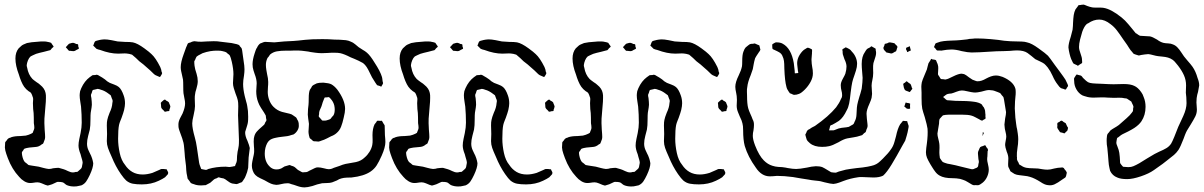

<svg xmlns="http://www.w3.org/2000/svg" viewBox="-20 -764 5229 834"><path d="M422 -592 433 -593Q446 -593 464 -589.5Q482 -586 491 -584L522 -582Q546 -582 557 -580Q577 -576 607 -554Q629 -538 638 -529Q656 -513 676 -473Q681 -462 682 -452Q685 -447 684 -445Q684 -443 677 -432Q675 -430 675 -430Q674 -429 671.5 -430.5Q669 -432 668 -432Q654 -437 648 -443Q630 -461 620 -469L603 -484Q597 -488 585 -498Q569 -514 560 -521Q558 -522 556.5 -524Q555 -526 552 -527Q550 -528 546.5 -528.5Q543 -529 541 -530Q529 -532 522 -532L493 -531Q458 -531 415 -547Q411 -548 407 -549Q403 -550 399 -552Q399 -552 391 -560Q385 -566 385 -566Q385 -568 386.5 -570Q388 -572 388 -574Q389 -576 390 -579Q391 -582 393 -584Q394 -586 403 -588Q407 -589 413 -590.5Q419 -592 422 -592ZM697 6Q687 13 670 21Q637 37 596 37Q573 37 557 34Q541 31 528 20Q519 12 505 -8Q482 -41 465 -83Q454 -107 449 -121.5Q444 -136 444 -151L445 -182L444 -219Q444 -235 446 -243Q448 -254 456 -274Q467 -297 468 -316Q470 -325 469 -328Q469 -330 466 -336Q465 -339 463.5 -343Q462 -347 461 -350L453 -356Q435 -370 419 -374Q417 -375 412 -376.5Q407 -378 404 -378L396 -376Q394 -375 389.5 -374.5Q385 -374 383 -373Q382 -372 380.5 -367.5Q379 -363 379 -362L375 -352Q375 -346 377 -338Q379 -320 379 -309Q379 -302 374 -274Q373 -265 373 -247Q373 -216 370 -201Q368 -193 363 -174Q358 -155 358 -140Q358 -125 364 -112Q370 -99 371 -97Q373 -93 375.5 -88Q378 -83 380 -76Q383 -67 385 -55Q385 -36 370 -4Q362 13 354.5 24Q347 35 334 41L320 44Q314 46 301 46Q284 46 270 40Q266 38 261 33.5Q256 29 252 28Q246 26 232 26H231Q228 26 223.5 28.5Q219 31 216 32Q207 37 195 40Q193 40 191.5 41Q190 42 187 42Q186 42 177 39Q172 37 161.5 32.5Q151 28 143 28Q135 28 127 29.5Q119 31 111 31Q98 31 85 23Q72 15 63 4Q32 -29 14 -77Q6 -98 3 -110.5Q0 -123 2 -137Q2 -145 3 -147Q4 -149 9 -154Q13 -161 17 -163Q20 -165 23 -165.5Q26 -166 29 -168Q44 -173 68 -173L92 -175Q105 -178 115 -183L122 -187L125 -195Q126 -197 127.5 -201Q129 -205 129 -207V-211Q129 -217 127 -229Q127 -258 126 -273Q125 -280 124 -290.5Q123 -301 123 -316L124 -333Q124 -340 122 -343Q119 -353 116 -358Q115 -361 110.5 -364Q106 -367 104 -368Q93 -376 85 -387Q78 -397 72 -411.5Q66 -426 62 -440Q47 -479 47 -510Q47 -537 61 -554L73 -565Q78 -570 97 -577Q113 -581 147 -583Q154 -584 169 -584Q181 -584 187 -582Q189 -582 194.5 -580.5Q200 -579 202 -578Q204 -576 205 -573.5Q206 -571 208 -569Q209 -568 211 -565Q213 -562 213 -561Q207 -555 205 -554Q201 -548 198 -546L190 -544Q175 -540 171 -539Q168 -538 152 -534.5Q136 -531 123 -524L113 -519Q106 -513 101.5 -502Q97 -491 96 -481Q96 -476 98 -470Q103 -440 121 -421Q125 -417 139 -407Q149 -401 155 -395Q174 -380 178 -360Q180 -351 179.5 -339Q179 -327 179 -322L173 -249Q172 -233 174 -201Q176 -179 176 -168Q176 -160 172 -152Q169 -143 167 -140L160 -136Q159 -135 155.5 -132.5Q152 -130 149 -129Q145 -127 138 -126Q131 -125 128 -125Q102 -123 96 -121Q94 -120 90.5 -119.5Q87 -119 86 -118Q84 -117 81 -111Q80 -110 77.5 -106.5Q75 -103 75 -101V-99L76 -90Q80 -69 88 -60L96 -54Q98 -53 100 -50.5Q102 -48 105 -47L116 -45L148 -40Q156 -38 169 -34.5Q182 -31 192 -30Q198 -30 202.5 -31Q207 -32 210 -33Q226 -35 235 -35Q240 -34 256 -29Q263 -27 275 -21Q287 -15 297 -15Q302 -15 308 -17Q315 -17 317 -18L326 -26Q327 -27 330 -29.5Q333 -32 334 -34Q335 -36 336 -40Q337 -44 337 -46Q337 -48 338 -51Q339 -54 339 -57Q339 -61 337 -69Q335 -76 333 -82.5Q331 -89 330 -94Q321 -116 321 -132Q321 -144 324.5 -160.5Q328 -177 330 -186Q335 -211 335 -231Q335 -267 332 -301Q331 -309 328.5 -324Q326 -339 326 -350Q326 -356 328 -368Q329 -371 330.5 -374.5Q332 -378 333 -381Q347 -412 370 -429Q374 -431 376.5 -433.5Q379 -436 381 -437Q385 -438 393 -438Q395 -438 398 -439Q401 -440 402 -439Q405 -439 414 -433Q422 -429 436 -419Q445 -410 457 -404Q464 -401 476.5 -396.5Q489 -392 496 -386Q508 -376 517 -350Q523 -334 523 -315Q523 -304 519 -286Q516 -274 508 -252Q507 -249 503 -239.5Q499 -230 497 -221Q493 -201 493 -161Q493 -132 500 -99.5Q507 -67 523 -48Q536 -28 555 -17Q574 -6 600 -6Q619 -6 642 -13L672 -26Q674 -27 677 -28.5Q680 -30 683 -30H687Q694 -30 697 -29H701Q704 -29 705 -27Q706 -25 706 -24Q706 -23 709 -18.5Q712 -14 709 -7ZM298 -578Q304 -577 311 -573Q317 -573 319 -571Q320 -569 320 -562Q321 -560 322 -557Q323 -554 322 -552Q321 -551 317 -549.5Q313 -548 312 -547Q305 -542 301 -542H297Q291 -542 288 -543H282Q279 -543 276 -547Q273 -551 272 -552Q266 -558 266 -559Q266 -560 267.5 -561.5Q269 -563 270 -563Q273 -568 280 -574Q284 -575 288.5 -576.5Q293 -578 298 -578ZM679 -313Q679 -314 678.5 -315.5Q678 -317 679 -318Q679 -319 681.5 -321Q684 -323 685 -324Q686 -325 689.5 -328Q693 -331 695 -331Q697 -333 702 -327Q704 -326 707 -324.5Q710 -323 712 -321Q714 -319 714.5 -317.5Q715 -316 715 -315Q716 -312 718 -308Q720 -304 720 -302Q720 -299 718.5 -294.5Q717 -290 716 -288Q716 -284 715 -282Q714 -281 707 -281Q698 -278 696 -279Q694 -279 692 -283Q682 -291 680 -298Z M1060 -80Q1059 -71 1059 -57.5Q1059 -44 1058 -35Q1054 -15 1048 -2Q1045 8 1036 20L1031 27L1018 32Q1016 33 1014 34Q1012 35 1010 35Q1009 36 1006 35.5Q1003 35 1002 35L988 33Q980 31 968.5 22Q957 13 951 11Q943 9 940 9Q931 6 930 6Q927 7 925 8Q923 9 922 10Q915 12 910 15Q905 19 901 23Q897 27 893 30Q879 38 874 40Q871 41 868.5 40.5Q866 40 863 41Q838 43 822 36Q819 35 815.5 34Q812 33 809 31L802 21L795 12L793 1Q790 -11 789 -25Q788 -39 788 -43Q787 -53 785 -67Q783 -81 782 -99Q781 -108 780 -121.5Q779 -135 777 -144Q774 -158 761 -192Q760 -195 758.5 -199Q757 -203 756 -208Q755 -212 755 -224Q755 -236 762.5 -251Q770 -266 773 -271Q784 -297 784 -315Q784 -324 781 -337Q778 -350 777 -359Q776 -369 776 -388Q776 -408 775 -418Q774 -424 770 -441Q769 -445 767 -454.5Q765 -464 765 -472Q765 -494 778 -529Q781 -536 784.5 -547Q788 -558 792 -566Q793 -568 794 -571Q795 -574 797 -576Q798 -577 801 -578Q804 -579 806 -579Q816 -584 819 -584Q821 -585 824 -585Q829 -585 833 -584Q837 -583 841 -583Q853 -582 878 -584L908 -585Q927 -585 936 -583Q982 -577 986 -577Q992 -576 1009 -572L1017 -569Q1020 -568 1022 -563Q1029 -556 1030 -553L1032 -544L1035 -522L1038 -501Q1042 -477 1042 -463Q1042 -451 1040 -436.5Q1038 -422 1037 -416L1036 -399Q1036 -377 1043 -347Q1045 -337 1049 -324Q1053 -311 1054 -303Q1058 -284 1058 -257Q1058 -241 1057 -234Q1056 -226 1053 -217Q1050 -208 1049 -204L1045 -191Q1044 -174 1055 -152Q1063 -132 1065 -121Q1064 -109 1060 -80ZM1018 -157Q1018 -171 1014 -263L1015 -302Q1015 -320 1013 -328Q1011 -338 1003 -358Q999 -369 995.5 -381Q992 -393 992 -403Q992 -413 993 -422.5Q994 -432 994 -442Q994 -464 987 -495Q982 -516 979 -521Q978 -524 974.5 -527Q971 -530 969 -531Q963 -537 962 -537Q959 -539 946 -542Q939 -544 926 -544Q894 -545 860 -533Q854 -530 841 -523L834 -518Q832 -515 830.5 -511.5Q829 -508 828 -505L824 -498V-490Q824 -481 828 -463Q829 -459 834 -443Q839 -427 839 -411Q839 -398 833 -378Q828 -364 827 -352Q826 -347 826 -336L827 -303Q827 -290 821 -264Q815 -240 815 -228Q815 -207 826 -168Q832 -147 835 -125L845 -57Q846 -50 851 -38Q852 -37 852.5 -34Q853 -31 854 -30Q856 -29 858.5 -29Q861 -29 863 -28Q866 -28 868.5 -27Q871 -26 874 -26Q877 -26 880 -27.5Q883 -29 885 -30Q919 -40 960 -40Q964 -40 970.5 -39Q977 -38 981 -39Q984 -39 987 -40Q990 -41 993 -41Q994 -42 997 -42Q1000 -42 1001 -43L1003 -49Q1009 -61 1009 -68Q1009 -86 1012 -105Q1013 -110 1014.5 -116.5Q1016 -123 1017 -131Q1018 -138 1018 -157Z M1615 -234Q1617 -239 1618 -239Q1620 -240 1625.5 -239.5Q1631 -239 1633 -239Q1634 -239 1635.5 -239.5Q1637 -240 1639 -239L1642 -234Q1643 -231 1646 -227Q1649 -223 1650 -221Q1651 -220 1651 -216L1652 -177Q1654 -157 1654 -147Q1654 -124 1638 -88Q1626 -61 1616 -45.5Q1606 -30 1590 -19Q1561 1 1507 7Q1501 7 1487 7.5Q1473 8 1463 11Q1454 13 1443 20Q1432 25 1423 28Q1414 31 1400.5 31Q1387 31 1379 32Q1368 34 1358 37L1337 44Q1315 50 1303 50Q1288 50 1271.5 44Q1255 38 1246 36Q1236 32 1232 32H1229Q1221 32 1215 33Q1209 34 1205 35Q1189 39 1180 39Q1177 39 1167 37Q1158 35 1146 28.5Q1134 22 1129 19Q1123 16 1110 10Q1097 4 1089 -4Q1082 -11 1078 -22.5Q1074 -34 1074 -44Q1074 -52 1076 -62.5Q1078 -73 1079 -77Q1080 -81 1082 -90.5Q1084 -100 1084 -107Q1084 -121 1083 -128L1082 -149Q1082 -165 1085 -173Q1088 -184 1096 -193Q1104 -202 1117 -213L1127 -222Q1129 -224 1130.5 -228Q1132 -232 1133 -234Q1137 -238 1137 -241Q1138 -242 1137 -245Q1136 -248 1136 -249Q1135 -252 1135 -256.5Q1135 -261 1134 -263Q1133 -265 1130.5 -269Q1128 -273 1127 -275Q1123 -281 1114 -295Q1105 -309 1101 -321Q1093 -342 1093 -368Q1093 -376 1094 -385Q1095 -394 1095 -402Q1095 -420 1086 -443Q1085 -446 1081 -458.5Q1077 -471 1077 -485Q1077 -505 1086 -532Q1087 -535 1090 -544Q1093 -553 1097 -558Q1099 -563 1102.5 -567.5Q1106 -572 1110 -575Q1111 -576 1114 -576.5Q1117 -577 1118 -578Q1120 -579 1124 -580.5Q1128 -582 1130 -582H1134Q1144 -582 1153.5 -581Q1163 -580 1172 -580L1215 -584L1254 -586Q1271 -587 1305 -591Q1331 -594 1381 -594Q1407 -594 1433 -592Q1440 -592 1455 -591.5Q1470 -591 1482 -589.5Q1494 -588 1504 -583Q1513 -580 1523 -571.5Q1533 -563 1538 -559Q1553 -549 1555 -548Q1566 -542 1574 -535Q1589 -522 1607 -492Q1632 -454 1639 -430Q1640 -429 1642 -411L1644 -403Q1643 -399 1641 -396Q1639 -393 1638 -391Q1637 -390 1637 -389Q1637 -388 1636 -388Q1635 -387 1633.5 -388.5Q1632 -390 1631 -390Q1629 -391 1624.5 -392Q1620 -393 1618 -394L1611 -404L1596 -428Q1592 -435 1585.5 -449Q1579 -463 1572.5 -473Q1566 -483 1557 -490Q1554 -492 1538 -500Q1530 -504 1519 -508.5Q1508 -513 1503 -515Q1476 -529 1458 -533Q1449 -535 1431 -535Q1414 -535 1405 -534L1378 -533Q1365 -533 1350 -535Q1335 -537 1329 -538Q1322 -540 1304 -542Q1278 -546 1244 -544H1224Q1200 -544 1183 -541Q1166 -538 1153 -527L1147 -518Q1146 -516 1144 -514.5Q1142 -513 1141 -510Q1135 -497 1135 -482Q1135 -472 1137 -460Q1139 -448 1140 -443Q1145 -423 1145 -408Q1145 -394 1144 -387L1143 -365Q1143 -347 1149.5 -329.5Q1156 -312 1168 -300Q1184 -284 1205 -278Q1211 -276 1225.5 -273Q1240 -270 1247 -267Q1247 -267 1256 -261Q1265 -255 1266 -254Q1268 -252 1269 -249.5Q1270 -247 1271 -245Q1275 -239 1276 -235Q1278 -231 1278 -217Q1278 -207 1271.5 -196.5Q1265 -186 1255 -180Q1253 -179 1249.5 -178.5Q1246 -178 1244 -177Q1232 -172 1206 -170Q1188 -168 1180 -166Q1158 -162 1149 -153Q1139 -144 1133 -122Q1130 -110 1130 -97Q1130 -62 1150 -42Q1157 -35 1158 -35Q1168 -28 1181 -28Q1191 -28 1198 -31Q1202 -32 1207 -35.5Q1212 -39 1216 -41Q1222 -43 1230 -45Q1232 -45 1233.5 -46Q1235 -47 1238 -47Q1240 -47 1246 -44Q1254 -42 1257 -40Q1261 -38 1265.5 -33.5Q1270 -29 1274 -26L1283 -21Q1291 -16 1293 -16Q1294 -15 1297 -15.5Q1300 -16 1302 -16Q1310 -16 1313 -17Q1317 -18 1323 -22Q1328 -24 1337.5 -29Q1347 -34 1353 -36Q1356 -37 1362 -37Q1371 -37 1387 -33Q1390 -32 1399.5 -30Q1409 -28 1417 -30Q1422 -31 1430 -35Q1438 -37 1454 -43Q1468 -49 1481 -52Q1490 -54 1503.5 -56Q1517 -58 1526 -60Q1549 -65 1564 -80Q1576 -90 1585 -104.5Q1594 -119 1597 -134Q1599 -144 1598.5 -157.5Q1598 -171 1598 -177Q1598 -205 1607 -224ZM1317 -266Q1317 -280 1318 -290.5Q1319 -301 1320 -308Q1321 -318 1321 -336Q1321 -363 1326 -374Q1326 -374 1332 -383Q1333 -385 1334.5 -388Q1336 -391 1338 -392Q1340 -394 1342 -395Q1344 -396 1346 -397L1356 -402Q1365 -405 1385 -405Q1409 -403 1419 -398Q1432 -391 1445 -375Q1479 -329 1479 -291Q1479 -277 1473 -253Q1468 -230 1461.5 -213.5Q1455 -197 1442 -186Q1432 -177 1418 -172Q1414 -170 1400.5 -163Q1387 -156 1376 -153Q1374 -152 1369.5 -150.5Q1365 -149 1363 -149L1352 -150Q1344 -150 1341 -151Q1340 -151 1333 -158Q1332 -159 1329 -161Q1326 -163 1325 -165Q1324 -167 1323.5 -170.5Q1323 -174 1322 -176Q1320 -186 1320 -192Q1320 -199 1321 -208Q1322 -217 1322 -226Q1318 -252 1317 -266ZM1416 -248Q1417 -249 1422 -256Q1429 -263 1429 -264Q1434 -273 1434 -289Q1434 -296 1432 -306Q1428 -322 1417 -334Q1416 -335 1413.5 -338Q1411 -341 1409 -342H1407L1398 -341Q1391 -341 1390 -340Q1389 -339 1388.5 -336.5Q1388 -334 1387 -333Q1381 -319 1378 -307Q1376 -300 1372 -292Q1368 -284 1367 -279Q1366 -276 1366 -268Q1364 -261 1365 -257Q1366 -256 1374 -247Q1375 -245 1379 -241Q1381 -240 1386 -240Q1395 -240 1398 -241Q1400 -242 1406 -243.5Q1412 -245 1416 -248Z M2091 -592 2102 -593Q2115 -593 2133 -589.5Q2151 -586 2160 -584L2191 -582Q2215 -582 2226 -580Q2246 -576 2276 -554Q2298 -538 2307 -529Q2325 -513 2345 -473Q2350 -462 2351 -452Q2354 -447 2353 -445Q2353 -443 2346 -432Q2344 -430 2344 -430Q2343 -429 2340.5 -430.5Q2338 -432 2337 -432Q2323 -437 2317 -443Q2299 -461 2289 -469L2272 -484Q2266 -488 2254 -498Q2238 -514 2229 -521Q2227 -522 2225.5 -524Q2224 -526 2221 -527Q2219 -528 2215.5 -528.5Q2212 -529 2210 -530Q2198 -532 2191 -532L2162 -531Q2127 -531 2084 -547Q2080 -548 2076 -549Q2072 -550 2068 -552Q2068 -552 2060 -560Q2054 -566 2054 -566Q2054 -568 2055.5 -570Q2057 -572 2057 -574Q2058 -576 2059 -579Q2060 -582 2062 -584Q2063 -586 2072 -588Q2076 -589 2082 -590.5Q2088 -592 2091 -592ZM2366 6Q2356 13 2339 21Q2306 37 2265 37Q2242 37 2226 34Q2210 31 2197 20Q2188 12 2174 -8Q2151 -41 2134 -83Q2123 -107 2118 -121.5Q2113 -136 2113 -151L2114 -182L2113 -219Q2113 -235 2115 -243Q2117 -254 2125 -274Q2136 -297 2137 -316Q2139 -325 2138 -328Q2138 -330 2135 -336Q2134 -339 2132.5 -343Q2131 -347 2130 -350L2122 -356Q2104 -370 2088 -374Q2086 -375 2081 -376.5Q2076 -378 2073 -378L2065 -376Q2063 -375 2058.5 -374.5Q2054 -374 2052 -373Q2051 -372 2049.5 -367.5Q2048 -363 2048 -362L2044 -352Q2044 -346 2046 -338Q2048 -320 2048 -309Q2048 -302 2043 -274Q2042 -265 2042 -247Q2042 -216 2039 -201Q2037 -193 2032 -174Q2027 -155 2027 -140Q2027 -125 2033 -112Q2039 -99 2040 -97Q2042 -93 2044.5 -88Q2047 -83 2049 -76Q2052 -67 2054 -55Q2054 -36 2039 -4Q2031 13 2023.5 24Q2016 35 2003 41L1989 44Q1983 46 1970 46Q1953 46 1939 40Q1935 38 1930 33.5Q1925 29 1921 28Q1915 26 1901 26H1900Q1897 26 1892.5 28.5Q1888 31 1885 32Q1876 37 1864 40Q1862 40 1860.5 41Q1859 42 1856 42Q1855 42 1846 39Q1841 37 1830.5 32.5Q1820 28 1812 28Q1804 28 1796 29.5Q1788 31 1780 31Q1767 31 1754 23Q1741 15 1732 4Q1701 -29 1683 -77Q1675 -98 1672 -110.5Q1669 -123 1671 -137Q1671 -145 1672 -147Q1673 -149 1678 -154Q1682 -161 1686 -163Q1689 -165 1692 -165.5Q1695 -166 1698 -168Q1713 -173 1737 -173L1761 -175Q1774 -178 1784 -183L1791 -187L1794 -195Q1795 -197 1796.5 -201Q1798 -205 1798 -207V-211Q1798 -217 1796 -229Q1796 -258 1795 -273Q1794 -280 1793 -290.5Q1792 -301 1792 -316L1793 -333Q1793 -340 1791 -343Q1788 -353 1785 -358Q1784 -361 1779.5 -364Q1775 -367 1773 -368Q1762 -376 1754 -387Q1747 -397 1741 -411.5Q1735 -426 1731 -440Q1716 -479 1716 -510Q1716 -537 1730 -554L1742 -565Q1747 -570 1766 -577Q1782 -581 1816 -583Q1823 -584 1838 -584Q1850 -584 1856 -582Q1858 -582 1863.5 -580.5Q1869 -579 1871 -578Q1873 -576 1874 -573.5Q1875 -571 1877 -569Q1878 -568 1880 -565Q1882 -562 1882 -561Q1876 -555 1874 -554Q1870 -548 1867 -546L1859 -544Q1844 -540 1840 -539Q1837 -538 1821 -534.5Q1805 -531 1792 -524L1782 -519Q1775 -513 1770.5 -502Q1766 -491 1765 -481Q1765 -476 1767 -470Q1772 -440 1790 -421Q1794 -417 1808 -407Q1818 -401 1824 -395Q1843 -380 1847 -360Q1849 -351 1848.5 -339Q1848 -327 1848 -322L1842 -249Q1841 -233 1843 -201Q1845 -179 1845 -168Q1845 -160 1841 -152Q1838 -143 1836 -140L1829 -136Q1828 -135 1824.5 -132.5Q1821 -130 1818 -129Q1814 -127 1807 -126Q1800 -125 1797 -125Q1771 -123 1765 -121Q1763 -120 1759.5 -119.5Q1756 -119 1755 -118Q1753 -117 1750 -111Q1749 -110 1746.5 -106.5Q1744 -103 1744 -101V-99L1745 -90Q1749 -69 1757 -60L1765 -54Q1767 -53 1769 -50.5Q1771 -48 1774 -47L1785 -45L1817 -40Q1825 -38 1838 -34.5Q1851 -31 1861 -30Q1867 -30 1871.5 -31Q1876 -32 1879 -33Q1895 -35 1904 -35Q1909 -34 1925 -29Q1932 -27 1944 -21Q1956 -15 1966 -15Q1971 -15 1977 -17Q1984 -17 1986 -18L1995 -26Q1996 -27 1999 -29.5Q2002 -32 2003 -34Q2004 -36 2005 -40Q2006 -44 2006 -46Q2006 -48 2007 -51Q2008 -54 2008 -57Q2008 -61 2006 -69Q2004 -76 2002 -82.5Q2000 -89 1999 -94Q1990 -116 1990 -132Q1990 -144 1993.5 -160.5Q1997 -177 1999 -186Q2004 -211 2004 -231Q2004 -267 2001 -301Q2000 -309 1997.5 -324Q1995 -339 1995 -350Q1995 -356 1997 -368Q1998 -371 1999.5 -374.5Q2001 -378 2002 -381Q2016 -412 2039 -429Q2043 -431 2045.5 -433.5Q2048 -436 2050 -437Q2054 -438 2062 -438Q2064 -438 2067 -439Q2070 -440 2071 -439Q2074 -439 2083 -433Q2091 -429 2105 -419Q2114 -410 2126 -404Q2133 -401 2145.5 -396.5Q2158 -392 2165 -386Q2177 -376 2186 -350Q2192 -334 2192 -315Q2192 -304 2188 -286Q2185 -274 2177 -252Q2176 -249 2172 -239.5Q2168 -230 2166 -221Q2162 -201 2162 -161Q2162 -132 2169 -99.5Q2176 -67 2192 -48Q2205 -28 2224 -17Q2243 -6 2269 -6Q2288 -6 2311 -13L2341 -26Q2343 -27 2346 -28.5Q2349 -30 2352 -30H2356Q2363 -30 2366 -29H2370Q2373 -29 2374 -27Q2375 -25 2375 -24Q2375 -23 2378 -18.5Q2381 -14 2378 -7ZM1967 -578Q1973 -577 1980 -573Q1986 -573 1988 -571Q1989 -569 1989 -562Q1990 -560 1991 -557Q1992 -554 1991 -552Q1990 -551 1986 -549.5Q1982 -548 1981 -547Q1974 -542 1970 -542H1966Q1960 -542 1957 -543H1951Q1948 -543 1945 -547Q1942 -551 1941 -552Q1935 -558 1935 -559Q1935 -560 1936.5 -561.5Q1938 -563 1939 -563Q1942 -568 1949 -574Q1953 -575 1957.5 -576.5Q1962 -578 1967 -578ZM2348 -313Q2348 -314 2347.5 -315.5Q2347 -317 2348 -318Q2348 -319 2350.5 -321Q2353 -323 2354 -324Q2355 -325 2358.5 -328Q2362 -331 2364 -331Q2366 -333 2371 -327Q2373 -326 2376 -324.5Q2379 -323 2381 -321Q2383 -319 2383.5 -317.5Q2384 -316 2384 -315Q2385 -312 2387 -308Q2389 -304 2389 -302Q2389 -299 2387.5 -294.5Q2386 -290 2385 -288Q2385 -284 2384 -282Q2383 -281 2376 -281Q2367 -278 2365 -279Q2363 -279 2361 -283Q2351 -291 2349 -298Z M2842 -592 2853 -593Q2866 -593 2884 -589.5Q2902 -586 2911 -584L2942 -582Q2966 -582 2977 -580Q2997 -576 3027 -554Q3049 -538 3058 -529Q3076 -513 3096 -473Q3101 -462 3102 -452Q3105 -447 3104 -445Q3104 -443 3097 -432Q3095 -430 3095 -430Q3094 -429 3091.5 -430.5Q3089 -432 3088 -432Q3074 -437 3068 -443Q3050 -461 3040 -469L3023 -484Q3017 -488 3005 -498Q2989 -514 2980 -521Q2978 -522 2976.5 -524Q2975 -526 2972 -527Q2970 -528 2966.5 -528.5Q2963 -529 2961 -530Q2949 -532 2942 -532L2913 -531Q2878 -531 2835 -547Q2831 -548 2827 -549Q2823 -550 2819 -552Q2819 -552 2811 -560Q2805 -566 2805 -566Q2805 -568 2806.5 -570Q2808 -572 2808 -574Q2809 -576 2810 -579Q2811 -582 2813 -584Q2814 -586 2823 -588Q2827 -589 2833 -590.5Q2839 -592 2842 -592ZM3117 6Q3107 13 3090 21Q3057 37 3016 37Q2993 37 2977 34Q2961 31 2948 20Q2939 12 2925 -8Q2902 -41 2885 -83Q2874 -107 2869 -121.5Q2864 -136 2864 -151L2865 -182L2864 -219Q2864 -235 2866 -243Q2868 -254 2876 -274Q2887 -297 2888 -316Q2890 -325 2889 -328Q2889 -330 2886 -336Q2885 -339 2883.5 -343Q2882 -347 2881 -350L2873 -356Q2855 -370 2839 -374Q2837 -375 2832 -376.5Q2827 -378 2824 -378L2816 -376Q2814 -375 2809.5 -374.5Q2805 -374 2803 -373Q2802 -372 2800.5 -367.5Q2799 -363 2799 -362L2795 -352Q2795 -346 2797 -338Q2799 -320 2799 -309Q2799 -302 2794 -274Q2793 -265 2793 -247Q2793 -216 2790 -201Q2788 -193 2783 -174Q2778 -155 2778 -140Q2778 -125 2784 -112Q2790 -99 2791 -97Q2793 -93 2795.5 -88Q2798 -83 2800 -76Q2803 -67 2805 -55Q2805 -36 2790 -4Q2782 13 2774.5 24Q2767 35 2754 41L2740 44Q2734 46 2721 46Q2704 46 2690 40Q2686 38 2681 33.5Q2676 29 2672 28Q2666 26 2652 26H2651Q2648 26 2643.5 28.5Q2639 31 2636 32Q2627 37 2615 40Q2613 40 2611.5 41Q2610 42 2607 42Q2606 42 2597 39Q2592 37 2581.5 32.5Q2571 28 2563 28Q2555 28 2547 29.5Q2539 31 2531 31Q2518 31 2505 23Q2492 15 2483 4Q2452 -29 2434 -77Q2426 -98 2423 -110.5Q2420 -123 2422 -137Q2422 -145 2423 -147Q2424 -149 2429 -154Q2433 -161 2437 -163Q2440 -165 2443 -165.5Q2446 -166 2449 -168Q2464 -173 2488 -173L2512 -175Q2525 -178 2535 -183L2542 -187L2545 -195Q2546 -197 2547.5 -201Q2549 -205 2549 -207V-211Q2549 -217 2547 -229Q2547 -258 2546 -273Q2545 -280 2544 -290.5Q2543 -301 2543 -316L2544 -333Q2544 -340 2542 -343Q2539 -353 2536 -358Q2535 -361 2530.5 -364Q2526 -367 2524 -368Q2513 -376 2505 -387Q2498 -397 2492 -411.5Q2486 -426 2482 -440Q2467 -479 2467 -510Q2467 -537 2481 -554L2493 -565Q2498 -570 2517 -577Q2533 -581 2567 -583Q2574 -584 2589 -584Q2601 -584 2607 -582Q2609 -582 2614.5 -580.5Q2620 -579 2622 -578Q2624 -576 2625 -573.5Q2626 -571 2628 -569Q2629 -568 2631 -565Q2633 -562 2633 -561Q2627 -555 2625 -554Q2621 -548 2618 -546L2610 -544Q2595 -540 2591 -539Q2588 -538 2572 -534.5Q2556 -531 2543 -524L2533 -519Q2526 -513 2521.5 -502Q2517 -491 2516 -481Q2516 -476 2518 -470Q2523 -440 2541 -421Q2545 -417 2559 -407Q2569 -401 2575 -395Q2594 -380 2598 -360Q2600 -351 2599.5 -339Q2599 -327 2599 -322L2593 -249Q2592 -233 2594 -201Q2596 -179 2596 -168Q2596 -160 2592 -152Q2589 -143 2587 -140L2580 -136Q2579 -135 2575.5 -132.5Q2572 -130 2569 -129Q2565 -127 2558 -126Q2551 -125 2548 -125Q2522 -123 2516 -121Q2514 -120 2510.5 -119.5Q2507 -119 2506 -118Q2504 -117 2501 -111Q2500 -110 2497.5 -106.5Q2495 -103 2495 -101V-99L2496 -90Q2500 -69 2508 -60L2516 -54Q2518 -53 2520 -50.5Q2522 -48 2525 -47L2536 -45L2568 -40Q2576 -38 2589 -34.5Q2602 -31 2612 -30Q2618 -30 2622.5 -31Q2627 -32 2630 -33Q2646 -35 2655 -35Q2660 -34 2676 -29Q2683 -27 2695 -21Q2707 -15 2717 -15Q2722 -15 2728 -17Q2735 -17 2737 -18L2746 -26Q2747 -27 2750 -29.5Q2753 -32 2754 -34Q2755 -36 2756 -40Q2757 -44 2757 -46Q2757 -48 2758 -51Q2759 -54 2759 -57Q2759 -61 2757 -69Q2755 -76 2753 -82.5Q2751 -89 2750 -94Q2741 -116 2741 -132Q2741 -144 2744.5 -160.5Q2748 -177 2750 -186Q2755 -211 2755 -231Q2755 -267 2752 -301Q2751 -309 2748.5 -324Q2746 -339 2746 -350Q2746 -356 2748 -368Q2749 -371 2750.5 -374.5Q2752 -378 2753 -381Q2767 -412 2790 -429Q2794 -431 2796.5 -433.5Q2799 -436 2801 -437Q2805 -438 2813 -438Q2815 -438 2818 -439Q2821 -440 2822 -439Q2825 -439 2834 -433Q2842 -429 2856 -419Q2865 -410 2877 -404Q2884 -401 2896.5 -396.5Q2909 -392 2916 -386Q2928 -376 2937 -350Q2943 -334 2943 -315Q2943 -304 2939 -286Q2936 -274 2928 -252Q2927 -249 2923 -239.5Q2919 -230 2917 -221Q2913 -201 2913 -161Q2913 -132 2920 -99.5Q2927 -67 2943 -48Q2956 -28 2975 -17Q2994 -6 3020 -6Q3039 -6 3062 -13L3092 -26Q3094 -27 3097 -28.5Q3100 -30 3103 -30H3107Q3114 -30 3117 -29H3121Q3124 -29 3125 -27Q3126 -25 3126 -24Q3126 -23 3129 -18.5Q3132 -14 3129 -7ZM2718 -578Q2724 -577 2731 -573Q2737 -573 2739 -571Q2740 -569 2740 -562Q2741 -560 2742 -557Q2743 -554 2742 -552Q2741 -551 2737 -549.5Q2733 -548 2732 -547Q2725 -542 2721 -542H2717Q2711 -542 2708 -543H2702Q2699 -543 2696 -547Q2693 -551 2692 -552Q2686 -558 2686 -559Q2686 -560 2687.5 -561.5Q2689 -563 2690 -563Q2693 -568 2700 -574Q2704 -575 2708.5 -576.5Q2713 -578 2718 -578ZM3099 -313Q3099 -314 3098.5 -315.5Q3098 -317 3099 -318Q3099 -319 3101.5 -321Q3104 -323 3105 -324Q3106 -325 3109.5 -328Q3113 -331 3115 -331Q3117 -333 3122 -327Q3124 -326 3127 -324.5Q3130 -323 3132 -321Q3134 -319 3134.5 -317.5Q3135 -316 3135 -315Q3136 -312 3138 -308Q3140 -304 3140 -302Q3140 -299 3138.5 -294.5Q3137 -290 3136 -288Q3136 -284 3135 -282Q3134 -281 3127 -281Q3118 -278 3116 -279Q3114 -279 3112 -283Q3102 -291 3100 -298Z M3350 -580H3353Q3370 -580 3380 -574Q3417 -554 3428 -490Q3430 -468 3432 -456Q3432 -446 3433 -445Q3435 -445 3436 -446Q3446 -446 3447 -447Q3448 -448 3447 -451.5Q3446 -455 3446 -456L3443 -483Q3440 -513 3465 -541Q3471 -548 3481 -553Q3482 -554 3484 -555Q3486 -556 3489 -557Q3491 -557 3495.5 -555Q3500 -553 3502 -552L3506 -550Q3508 -548 3507.5 -542.5Q3507 -537 3507 -536V-532Q3507 -526 3506 -519.5Q3505 -513 3505 -507V-503Q3505 -496 3506 -487Q3507 -478 3508 -473Q3511 -460 3511 -445Q3511 -427 3501 -408.5Q3491 -390 3476 -375Q3460 -359 3450 -356Q3440 -352 3430 -352Q3427 -352 3424 -353.5Q3421 -355 3419 -356L3411 -359L3406 -366Q3398 -377 3396 -387Q3389 -412 3387 -466Q3387 -472 3386.5 -486Q3386 -500 3383 -510Q3378 -525 3373 -530Q3370 -534 3363.5 -537.5Q3357 -541 3355 -542L3340 -549Q3339 -550 3338 -550Q3337 -550 3336 -552Q3335 -553 3335 -555Q3335 -557 3334.5 -562.5Q3334 -568 3335 -572Q3348 -580 3350 -580ZM3822 -568Q3822 -571 3823 -573Q3824 -574 3828 -574.5Q3832 -575 3834 -576Q3840 -580 3845 -580L3857 -578L3865 -576Q3867 -575 3868 -573Q3869 -571 3871 -570Q3872 -569 3875 -566Q3878 -563 3878 -561Q3879 -560 3877.5 -557Q3876 -554 3876 -553Q3876 -551 3874.5 -547Q3873 -543 3872 -541Q3871 -540 3869.5 -540Q3868 -540 3867 -539Q3865 -538 3860.5 -535Q3856 -532 3853 -532Q3852 -531 3849 -532Q3846 -533 3845 -533Q3843 -534 3838 -534.5Q3833 -535 3831 -536Q3828 -537 3827 -540Q3826 -541 3822 -545Q3818 -549 3817 -556Q3818 -560 3822 -568ZM3899 -235 3902 -239H3904L3915 -238H3918Q3921 -238 3921.5 -235.5Q3922 -233 3922 -232Q3923 -228 3924.5 -224.5Q3926 -221 3927 -217Q3927 -211 3925 -203Q3923 -190 3918.5 -174.5Q3914 -159 3912 -153L3900 -132Q3874 -84 3853 -49.5Q3832 -15 3816 -1Q3800 7 3774 7L3748 6Q3739 5 3723 5Q3712 5 3707 6Q3673 11 3644 22Q3639 24 3625.5 29Q3612 34 3600 35Q3590 35 3562 28Q3557 27 3550.5 25Q3544 23 3536 22Q3529 21 3517.5 20Q3506 19 3491 16Q3482 15 3459 11L3424 5Q3386 0 3355 0Q3335 2 3324 2Q3288 2 3263 -36Q3229 -83 3215 -130Q3208 -156 3208 -198Q3208 -218 3205 -228Q3203 -239 3193 -259Q3192 -262 3186 -276Q3180 -290 3180 -305L3181 -330Q3181 -340 3180 -347Q3179 -354 3178 -359Q3174 -377 3174 -387Q3174 -407 3189 -437Q3199 -457 3203 -476Q3204 -483 3204 -497Q3204 -526 3209 -539Q3214 -553 3219 -558L3230 -567L3237 -572Q3241 -574 3253 -574Q3255 -576 3258 -575Q3260 -575 3263 -573.5Q3266 -572 3268 -571Q3269 -570 3273 -569Q3277 -568 3278 -567Q3279 -566 3279.5 -562Q3280 -558 3281 -556L3283 -548Q3282 -545 3280 -542Q3278 -539 3277 -538Q3262 -516 3260 -511Q3258 -506 3256.5 -498Q3255 -490 3254 -486Q3252 -472 3250 -464L3241 -438Q3228 -407 3226 -386Q3224 -377 3224.5 -365Q3225 -353 3225 -349Q3225 -312 3230 -294Q3233 -283 3239.5 -269Q3246 -255 3249 -246Q3253 -239 3254 -233Q3255 -229 3255 -221Q3255 -212 3253 -198Q3250 -186 3250 -174Q3250 -158 3260 -132Q3277 -88 3298 -67Q3315 -50 3335 -44Q3347 -40 3360.5 -39Q3374 -38 3378 -38Q3394 -36 3402 -34Q3424 -30 3438 -30Q3453 -30 3485 -36Q3505 -41 3524 -42Q3541 -42 3552 -38Q3559 -35 3580 -22L3590 -16Q3600 -14 3611 -14Q3617 -16 3624 -19Q3644 -25 3654 -27Q3670 -30 3702 -34Q3727 -36 3749 -40Q3753 -41 3765 -43.5Q3777 -46 3786 -51Q3794 -55 3803 -63.5Q3812 -72 3815 -75Q3840 -100 3849 -114Q3860 -128 3865.5 -148.5Q3871 -169 3872 -172Q3879 -206 3890 -224ZM3612 -298Q3626 -317 3632 -332L3637 -342Q3638 -345 3638 -350Q3638 -361 3635 -371Q3634 -375 3633 -380.5Q3632 -386 3632 -394Q3632 -406 3641 -422Q3650 -438 3652 -444Q3657 -461 3657 -475Q3657 -489 3648 -507Q3645 -514 3641 -528Q3640 -533 3640 -543Q3638 -547 3639 -549Q3640 -551 3648 -555Q3651 -558 3652 -558H3653Q3656 -558 3660.5 -555.5Q3665 -553 3667 -552Q3675 -548 3681 -539Q3691 -529 3697 -515Q3703 -501 3703 -487Q3703 -473 3698 -457.5Q3693 -442 3692 -439Q3684 -417 3682 -407Q3679 -394 3675 -362Q3672 -332 3668.5 -314.5Q3665 -297 3658 -285Q3643 -253 3624 -239Q3616 -234 3608.5 -229.5Q3601 -225 3595 -222Q3594 -222 3590.5 -220.5Q3587 -219 3586 -217Q3585 -215 3584.5 -210.5Q3584 -206 3583 -204Q3583 -203 3582 -201Q3581 -199 3582 -198Q3584 -197 3585.5 -197.5Q3587 -198 3588 -198H3601Q3606 -199 3612.5 -202Q3619 -205 3623 -206Q3633 -209 3656 -211L3667 -213Q3669 -214 3679 -220Q3681 -221 3683 -222Q3685 -223 3687 -225Q3689 -227 3690 -230Q3691 -233 3692 -235Q3700 -249 3700.5 -268.5Q3701 -288 3702 -296Q3703 -308 3707 -323Q3711 -338 3713 -344Q3717 -355 3723 -379Q3727 -409 3727 -426Q3727 -433 3725 -451Q3723 -473 3723 -486Q3723 -519 3737 -538Q3739 -541 3741 -544.5Q3743 -548 3746 -551Q3748 -553 3759 -558Q3764 -563 3766 -563Q3768 -562 3770.5 -560Q3773 -558 3776 -557L3783 -553Q3784 -551 3784 -547Q3784 -543 3785 -541Q3787 -529 3781.5 -513.5Q3776 -498 3774 -490Q3772 -479 3772.5 -466Q3773 -453 3773 -447Q3773 -438 3772 -431.5Q3771 -425 3770 -420Q3766 -402 3766 -392Q3766 -383 3767 -374Q3768 -365 3768 -356Q3768 -351 3766 -339Q3764 -330 3756 -312Q3744 -286 3744 -270Q3744 -261 3745.5 -248Q3747 -235 3748 -226Q3748 -224 3748.5 -220Q3749 -216 3748 -213Q3748 -210 3744 -202L3741 -192Q3739 -188 3734 -186Q3725 -177 3725 -177L3715 -174Q3704 -170 3687.5 -167.5Q3671 -165 3661 -163Q3645 -160 3622 -146Q3596 -132 3581 -129Q3568 -126 3551 -126Q3517 -126 3498 -142Q3487 -151 3484 -158Q3483 -160 3482.5 -163Q3482 -166 3481 -168Q3478 -177 3478 -179L3483 -189Q3485 -196 3487 -197Q3490 -201 3496 -203Q3505 -210 3520 -217Q3579 -258 3612 -298ZM3927 -561Q3928 -561 3929 -562Q3930 -563 3932 -563Q3933 -562 3933 -558L3936 -547L3937 -545Q3936 -544 3934 -544L3924 -539Q3922 -537 3921 -538Q3920 -538 3920 -540Q3920 -542 3919 -543Q3919 -544 3916.5 -548Q3914 -552 3917 -557ZM3904 -395Q3904 -396 3903.5 -397.5Q3903 -399 3904 -400Q3904 -402 3911 -405Q3917 -411 3917 -411Q3920 -411 3926 -405Q3935 -399 3935 -399Q3937 -396 3938 -392.5Q3939 -389 3940 -386Q3940 -384 3941.5 -382Q3943 -380 3943 -378Q3939 -374 3938 -372Q3937 -371 3935.5 -368.5Q3934 -366 3931 -364L3924 -367Q3921 -368 3918 -369Q3915 -370 3912 -372Q3909 -374 3906 -384ZM3910 -300Q3909 -300 3908.5 -300.5Q3908 -301 3908 -302L3909 -304Q3911 -308 3913 -316Q3914 -317 3914 -319Q3916 -319 3920 -317Q3923 -317 3927.5 -316Q3932 -315 3933 -314Q3934 -313 3933.5 -311.5Q3933 -310 3933 -309V-298Q3933 -297 3933.5 -295.5Q3934 -294 3933 -293Q3932 -291 3927.5 -291Q3923 -291 3919 -292Z M4050 -545Q4047 -547 4041 -556Q4037 -558 4037 -560L4039 -564Q4040 -566 4041.5 -570.5Q4043 -575 4045 -576Q4046 -577 4047.5 -577Q4049 -577 4050 -578Q4055 -579 4065 -583Q4079 -586 4096.5 -587Q4114 -588 4119 -588Q4131 -588 4153 -590L4181 -593Q4185 -594 4191 -595Q4197 -596 4206 -596Q4211 -597 4224 -597Q4249 -597 4283.5 -594Q4318 -591 4342 -587Q4370 -584 4398 -584Q4404 -584 4418 -583.5Q4432 -583 4441 -580Q4461 -576 4491 -554Q4522 -532 4532 -522Q4540 -513 4561 -483Q4567 -474 4581 -456Q4601 -429 4608 -418Q4610 -414 4617 -399Q4617 -398 4618.5 -395Q4620 -392 4619 -391Q4619 -389 4617.5 -387Q4616 -385 4615 -384Q4611 -376 4609 -375H4608Q4605 -375 4599 -378Q4597 -379 4593.5 -379.5Q4590 -380 4589 -381Q4581 -386 4574 -397Q4562 -412 4552 -435Q4543 -455 4531 -471Q4522 -482 4516 -487Q4509 -492 4497 -497.5Q4485 -503 4477 -507Q4476 -508 4460 -521L4443 -534Q4427 -545 4398 -545Q4387 -545 4367 -543L4340 -542Q4311 -542 4270 -539Q4254 -538 4235.5 -537Q4217 -536 4200 -536Q4185 -536 4157 -542Q4132 -549 4113 -549Q4095 -549 4068 -544Q4064 -545 4058.5 -544.5Q4053 -544 4050 -545ZM4609 5Q4607 8 4601.5 11Q4596 14 4594 16Q4575 30 4561 36.5Q4547 43 4531 40Q4518 39 4499 26Q4488 19 4476 13Q4464 7 4453 4Q4445 1 4425 -1Q4406 -3 4396.5 -5Q4387 -7 4378 -14Q4371 -18 4369 -20Q4368 -22 4365 -29L4360 -39Q4359 -43 4359 -51L4360 -76Q4360 -89 4353 -105Q4346 -126 4346 -134Q4346 -141 4348.5 -153Q4351 -165 4351 -171Q4351 -179 4347.5 -192.5Q4344 -206 4344 -212L4343 -223Q4343 -225 4346 -249Q4350 -267 4350 -277Q4350 -279 4344 -314Q4341 -334 4339 -341Q4337 -345 4334.5 -347Q4332 -349 4331 -351L4326 -358Q4324 -360 4320 -361.5Q4316 -363 4314 -364Q4296 -372 4285 -372Q4273 -374 4260 -370.5Q4247 -367 4243 -366Q4225 -362 4216 -362Q4210 -362 4198 -364Q4191 -365 4179 -368Q4167 -371 4158 -371Q4148 -371 4134.5 -365.5Q4121 -360 4113 -358Q4110 -358 4103 -357Q4096 -356 4092 -354Q4088 -352 4085.5 -349.5Q4083 -347 4081 -346Q4080 -345 4079 -344.5Q4078 -344 4077 -343Q4077 -342 4078.5 -340.5Q4080 -339 4081 -339Q4089 -331 4093 -329Q4096 -328 4104 -328Q4122 -326 4130 -326Q4184 -326 4211 -322Q4220 -321 4229.5 -318Q4239 -315 4245 -310Q4246 -309 4249 -303Q4255 -297 4256 -292Q4260 -284 4260 -270Q4261 -266 4260.5 -262Q4260 -258 4261 -254V-249Q4259 -247 4251 -243Q4250 -242 4248.5 -241Q4247 -240 4246 -240Q4242 -240 4233 -246Q4227 -249 4217 -254.5Q4207 -260 4199 -262Q4185 -266 4157 -266H4114Q4096 -266 4087 -265Q4085 -264 4081.5 -264Q4078 -264 4076 -263Q4072 -259 4072 -259Q4063 -250 4062 -248Q4060 -245 4059.5 -237.5Q4059 -230 4059 -227Q4058 -219 4055.5 -206Q4053 -193 4052 -184Q4052 -175 4055.5 -162Q4059 -149 4060 -141Q4061 -135 4061 -122Q4061 -117 4060.5 -109Q4060 -101 4061 -90Q4062 -87 4062 -83Q4062 -79 4063 -77Q4063 -77 4069 -68Q4070 -67 4072 -64Q4074 -61 4076 -60Q4077 -59 4079.5 -58.5Q4082 -58 4083 -57Q4096 -52 4107 -51Q4133 -46 4151 -41L4192 -31Q4203 -28 4206 -29Q4208 -29 4210 -30Q4212 -31 4214 -32Q4224 -35 4226 -38Q4228 -39 4229 -44Q4230 -49 4230 -51Q4232 -57 4232 -60Q4232 -65 4230 -73Q4228 -89 4228 -96V-101Q4228 -105 4233 -115Q4233 -116 4235 -120Q4237 -124 4238 -125Q4242 -128 4251 -130Q4252 -131 4254.5 -132Q4257 -133 4259 -133Q4261 -133 4265 -124Q4270 -120 4271 -115Q4273 -112 4270 -107L4269 -84Q4268 -80 4268 -71Q4268 -65 4271.5 -50.5Q4275 -36 4275 -28Q4275 -12 4268 3.5Q4261 19 4249 29Q4245 32 4240 35.5Q4235 39 4231 40Q4228 41 4223.5 40.5Q4219 40 4217 40Q4215 40 4213 40.5Q4211 41 4208 40Q4206 40 4203.5 38.5Q4201 37 4199 36Q4195 34 4184 27Q4173 20 4163 17Q4160 16 4150 13Q4134 10 4117 10Q4081 10 4062 -1Q4051 -7 4043 -17.5Q4035 -28 4029 -38Q4023 -48 4021 -51Q4011 -68 4006.5 -79Q4002 -90 4002 -103Q4002 -110 4003.5 -121.5Q4005 -133 4006 -140Q4011 -178 4009 -205Q4007 -220 3997 -255Q3989 -279 3986 -292Q3983 -307 3983 -338V-361L3982 -387Q3982 -394 3984 -406Q3986 -415 3996 -438Q4000 -446 4006 -462Q4008 -468 4009.5 -476Q4011 -484 4013 -489Q4015 -493 4022 -503Q4024 -508 4025 -508Q4026 -509 4027.5 -507.5Q4029 -506 4030 -506Q4032 -506 4038 -505Q4044 -504 4046 -502Q4047 -501 4048 -497Q4049 -493 4050 -492Q4051 -490 4052.5 -486.5Q4054 -483 4054 -481Q4056 -475 4055.5 -466.5Q4055 -458 4055 -455Q4055 -452 4054.5 -447Q4054 -442 4055 -439Q4057 -435 4061 -430Q4064 -424 4067 -421Q4069 -420 4077 -420Q4080 -420 4083 -419Q4086 -418 4088 -419Q4090 -419 4094.5 -420.5Q4099 -422 4101 -423Q4104 -424 4120 -432Q4144 -444 4157 -444Q4160 -444 4168 -442Q4170 -441 4172.5 -439.5Q4175 -438 4177 -437Q4182 -433 4189 -428Q4196 -423 4204 -418L4217 -413Q4219 -413 4220.5 -412Q4222 -411 4225 -411Q4242 -410 4264 -423Q4268 -425 4273 -427.5Q4278 -430 4284 -432Q4296 -436 4304 -436H4307Q4319 -436 4335 -430Q4380 -411 4390 -381Q4392 -376 4392 -364Q4392 -352 4391 -346Q4390 -337 4389 -323.5Q4388 -310 4388 -293Q4390 -247 4394 -225Q4396 -209 4398 -203Q4399 -197 4401 -183.5Q4403 -170 4403 -159Q4403 -147 4402 -138.5Q4401 -130 4400 -124Q4396 -98 4397 -84Q4398 -81 4397.5 -77Q4397 -73 4398 -70Q4399 -65 4404 -58L4407 -50L4417 -44Q4427 -37 4439.5 -35Q4452 -33 4466 -33Q4480 -33 4489 -32Q4495 -31 4507.5 -29Q4520 -27 4530 -27Q4542 -27 4559 -32Q4577 -36 4587 -36Q4588 -36 4592.5 -36.5Q4597 -37 4599 -35Q4601 -35 4604 -29Q4612 -21 4614 -14Q4611 2 4609 5ZM4608 -189Q4606 -185 4605 -185Q4603 -184 4596 -187Q4594 -188 4590 -188.5Q4586 -189 4585 -190Q4583 -191 4583 -192Q4583 -193 4582 -194Q4574 -205 4573 -208Q4572 -210 4572.5 -213.5Q4573 -217 4573 -219Q4573 -220 4572.5 -224Q4572 -228 4574 -230Q4574 -231 4577 -232.5Q4580 -234 4581 -234Q4587 -240 4591 -240Q4594 -240 4600 -234Q4608 -230 4609 -229Q4611 -226 4616 -214Q4619 -211 4619 -210V-208Q4619 -204 4616 -196ZM4250 -179Q4250 -178 4249 -176Q4248 -174 4247 -175Q4246 -175 4248 -177L4249 -188Q4249 -191 4250 -191Q4254 -186 4253 -183Z M5177 -319Q5177 -312 5178 -304Q5179 -296 5179 -288Q5179 -272 5172 -258Q5165 -244 5152 -223L5136 -197Q5132 -190 5127.5 -178.5Q5123 -167 5121 -161Q5108 -127 5099 -113Q5090 -100 5079.5 -91Q5069 -82 5048 -66L5030 -52Q5000 -30 4992 -25Q4971 -10 4935.5 2Q4900 14 4876 14Q4848 14 4833 7Q4812 -1 4802 -22L4799 -35Q4796 -47 4795 -63.5Q4794 -80 4793 -89L4790 -121Q4787 -136 4787 -152Q4787 -163 4788 -169Q4788 -174 4790 -180Q4791 -183 4797 -189L4803 -197Q4809 -202 4823 -210Q4826 -212 4830.5 -214.5Q4835 -217 4840 -221Q4846 -226 4873 -250Q4889 -264 4896 -274L4901 -281Q4902 -285 4902 -293Q4902 -295 4903 -297.5Q4904 -300 4903 -302Q4903 -304 4901.5 -307Q4900 -310 4899 -312Q4898 -314 4896.5 -317.5Q4895 -321 4894 -323Q4894 -323 4885 -329Q4876 -335 4876 -335Q4873 -337 4866 -337Q4854 -340 4839.5 -339.5Q4825 -339 4819 -339L4792 -340Q4782 -341 4764 -341L4730 -340Q4710 -340 4696 -345Q4693 -346 4689 -347Q4685 -348 4681 -350Q4665 -359 4655.5 -376Q4646 -393 4646 -411Q4646 -413 4645.5 -417.5Q4645 -422 4646 -425Q4646 -426 4653 -436Q4654 -437 4654.5 -438Q4655 -439 4656 -440Q4658 -441 4662 -439Q4664 -438 4668 -437.5Q4672 -437 4674 -436Q4677 -435 4680 -431.5Q4683 -428 4684 -426Q4700 -410 4706 -407Q4714 -403 4726 -402Q4738 -401 4741 -401L4766 -400Q4800 -398 4817 -398L4861 -399Q4891 -399 4907 -391Q4923 -384 4937 -364Q4944 -355 4948 -342Q4956 -323 4956 -300Q4956 -264 4938 -237Q4928 -222 4907 -208Q4896 -201 4880.5 -193Q4865 -185 4856 -181Q4851 -179 4838 -168Q4833 -166 4832 -163Q4831 -161 4831 -157.5Q4831 -154 4830 -152L4829 -143Q4829 -141 4830.5 -136.5Q4832 -132 4833 -130Q4841 -110 4842 -100Q4843 -93 4844 -82.5Q4845 -72 4845 -66Q4845 -57 4846 -55L4851 -48Q4852 -47 4854 -44.5Q4856 -42 4858 -40Q4860 -39 4867 -39Q4872 -38 4881 -38Q4894 -38 4903 -42Q4925 -51 4963 -76L4995 -95L5015 -105Q5034 -113 5046.5 -120.5Q5059 -128 5067 -140Q5072 -148 5081 -170L5098 -213Q5108 -236 5111 -241Q5113 -245 5120 -260.5Q5127 -276 5130.5 -290Q5134 -304 5134 -316Q5134 -331 5133 -342Q5132 -353 5131 -361L5132 -393Q5132 -416 5123 -436.5Q5114 -457 5097 -479Q5094 -482 5087.5 -490.5Q5081 -499 5074 -504Q5064 -511 5053 -514Q5042 -517 5030 -518Q5018 -519 5011 -520Q5002 -521 4989.5 -524.5Q4977 -528 4968 -529Q4962 -529 4952.5 -527.5Q4943 -526 4936 -525Q4930 -523 4926 -523L4913 -527L4905 -530Q4903 -531 4898 -538Q4891 -545 4884.5 -555.5Q4878 -566 4876 -569L4859 -593Q4843 -617 4831 -632.5Q4819 -648 4804 -659Q4779 -679 4755 -679Q4730 -679 4707 -663Q4701 -661 4698 -657Q4689 -648 4681 -626Q4676 -610 4671.5 -592Q4667 -574 4667 -560Q4667 -548 4674 -530Q4680 -514 4680 -504Q4680 -502 4680.5 -497Q4681 -492 4680 -490Q4679 -489 4672 -485Q4670 -484 4667.5 -482Q4665 -480 4662 -478Q4661 -478 4658 -481Q4656 -482 4651 -484Q4646 -486 4643 -488Q4641 -490 4639.5 -493.5Q4638 -497 4637 -499Q4629 -513 4623 -544Q4621 -554 4621 -558Q4621 -574 4631 -604Q4636 -622 4639 -635Q4641 -653 4641 -664Q4642 -685 4644 -698.5Q4646 -712 4652 -724Q4651 -722 4662 -737Q4662 -738 4663 -739.5Q4664 -741 4665 -741Q4666 -742 4670 -742Q4674 -742 4676 -743L4687 -744Q4689 -744 4703 -738Q4707 -736 4713.5 -734.5Q4720 -733 4724 -732Q4729 -731 4739 -731H4756Q4768 -731 4773 -730Q4806 -725 4852 -688Q4867 -676 4881.5 -658.5Q4896 -641 4901 -635Q4901 -635 4913 -620Q4915 -619 4918 -617.5Q4921 -616 4924 -613L4931 -609Q4934 -608 4942 -608Q4948 -607 4958 -607Q4968 -607 4975 -606Q4986 -604 5006 -592Q5019 -582 5033 -578Q5041 -576 5054 -575.5Q5067 -575 5075 -571Q5086 -567 5094.5 -558Q5103 -549 5110.5 -537.5Q5118 -526 5123 -519L5137 -502Q5153 -484 5160 -474Q5174 -454 5182 -425Q5189 -408 5189 -393Q5188 -386 5184 -365Q5180 -353 5178 -338Z"/></svg>

Font: Rubik-Burned
Style: Regular
Weight: 400
Designer: NaN (generative design), Hubert & Fischer (Rubik source font outlines)
Foundry: NaN, Hubert & Fischer
Version: Version 1.000